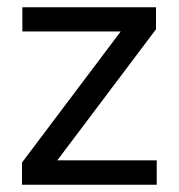

<svg xmlns="http://www.w3.org/2000/svg" viewBox="-20 -508 492 528"><path d="M411 -67V0H40.5V-61L312 -421.5H41.5V-488H409V-427.5L137.5 -67Z"/></svg>

Font: Anek Odia Medium
Style: Regular
Weight: 400
Version: Version 1.003